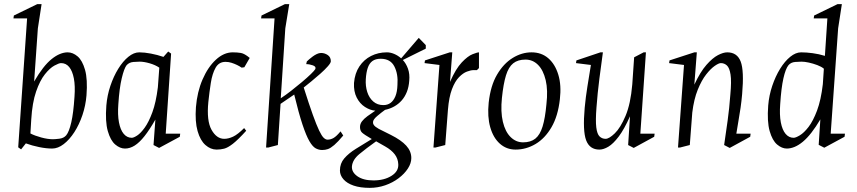

<svg xmlns="http://www.w3.org/2000/svg" viewBox="-20 -713 4140 928"><path d="M82 9 68 -1 111 -624H45L47 -638L160 -693H181L163 -576L145 -319Q167 -357 188 -384Q209 -411 229.5 -427.5Q250 -444 269.5 -452Q289 -460 307 -460Q332 -460 355 -440.5Q378 -421 391 -375.5Q404 -330 398 -252Q394 -203 378.5 -157Q363 -111 339.5 -74.5Q316 -38 288 -16.5Q260 5 232 5Q204 5 169.5 -2Q135 -9 105 -20ZM236 -40Q245 -40 266.5 -42.5Q288 -45 300 -59Q314 -76 324.5 -121.5Q335 -167 340 -245Q344 -298 337 -334Q330 -370 314.5 -389Q299 -408 275 -408Q265 -408 243 -396Q221 -384 197 -354Q173 -324 154.5 -270.5Q136 -217 131 -135L127 -68Q148 -57 179.5 -48.5Q211 -40 236 -40Z M584 5Q560 5 537 -14.5Q514 -34 501 -79.5Q488 -125 494 -203Q498 -252 513.5 -298Q529 -344 551.5 -380.5Q574 -417 600.5 -438.5Q627 -460 653 -460Q678 -460 709.5 -454Q741 -448 770 -438L793 -464L807 -454L781 -67H851L849 -52L749 2L722 -12L731 -135Q703 -86 678.5 -55Q654 -24 631 -9.5Q608 5 584 5ZM617 -47Q626 -47 643 -58Q660 -69 679.5 -96Q699 -123 716.5 -170.5Q734 -218 743 -291L750 -386Q731 -399 703.5 -407Q676 -415 655 -415Q645 -415 625 -413.5Q605 -412 592 -398Q580 -383 568.5 -335Q557 -287 552 -210Q548 -158 555 -121.5Q562 -85 578 -66Q594 -47 617 -47Z M1027 10Q998 10 973 -12Q948 -34 935 -79.5Q922 -125 927 -195Q933 -269 959 -329Q985 -389 1023.5 -424.5Q1062 -460 1105 -460Q1127 -460 1144.5 -457Q1162 -454 1187 -433L1161 -388L1148 -386Q1138 -393 1125.5 -399Q1113 -405 1099 -409.5Q1085 -414 1070 -414Q1038 -414 1022 -385.5Q1006 -357 999 -312.5Q992 -268 987 -220Q978 -129 1002.5 -85.5Q1027 -42 1064 -42Q1084 -42 1106.5 -52.5Q1129 -63 1160 -94L1170 -81Q1130 -37 1105.5 -18Q1081 1 1063.5 5.5Q1046 10 1027 10Z M1266 0 1307 -624H1242L1244 -638L1357 -693H1378L1359 -576L1337 -238Q1360 -253 1387 -274Q1414 -295 1439.5 -316.5Q1465 -338 1482.5 -355Q1500 -372 1504 -379Q1509 -391 1492.5 -397Q1476 -403 1460 -403L1463 -416Q1467 -420 1474.5 -426.5Q1482 -433 1491.5 -440Q1501 -447 1511.5 -452Q1522 -457 1532 -457Q1549 -457 1564 -447Q1579 -437 1579 -417Q1579 -409 1564.5 -392.5Q1550 -376 1528 -356.5Q1506 -337 1484 -319Q1462 -301 1448 -290Q1474 -208 1492 -158Q1510 -108 1522.5 -82Q1535 -56 1544.5 -47Q1554 -38 1563 -38Q1578 -38 1592 -46Q1606 -54 1626 -78L1639 -58Q1613 -27 1595.5 -12Q1578 3 1565 7.5Q1552 12 1537 12Q1521 12 1506 4Q1491 -4 1475.5 -30.5Q1460 -57 1442 -111Q1424 -165 1402 -256L1336 -211L1323 -12L1277 0Z M1767 195Q1721 195 1689 184Q1657 173 1640 153.5Q1623 134 1623 111Q1623 77 1644 52.5Q1665 28 1700.5 6Q1736 -16 1777 -41Q1741 -62 1730.5 -71.5Q1720 -81 1720 -99Q1720 -114 1729.5 -126.5Q1739 -139 1756 -151.5Q1773 -164 1794 -178Q1769 -180 1744 -196Q1719 -212 1704 -241.5Q1689 -271 1691 -312Q1695 -359 1717 -392Q1739 -425 1773.5 -442.5Q1808 -460 1850 -460Q1867 -460 1885 -452.5Q1903 -445 1919 -431L2004 -530L2038 -495V-478L1927 -423Q1943 -406 1952 -380.5Q1961 -355 1958 -323Q1956 -293 1946.5 -269Q1937 -245 1921.5 -227.5Q1906 -210 1885.5 -198.5Q1865 -187 1841 -182Q1823 -169 1803.5 -152.5Q1784 -136 1783 -124Q1782 -117 1785.5 -111Q1789 -105 1795.5 -100Q1802 -95 1811 -90L1869 -61Q1919 -36 1943.5 -9Q1968 18 1968 51Q1968 76 1951.5 101.5Q1935 127 1906.5 148.5Q1878 170 1842 182.5Q1806 195 1767 195ZM1785 159Q1837 159 1872 137Q1907 115 1905 81Q1904 54 1888 33Q1872 12 1842 -5Q1831 -11 1820 -17.5Q1809 -24 1798 -30Q1749 5 1716.5 32Q1684 59 1681 91Q1679 119 1707.5 139Q1736 159 1785 159ZM1833 -205Q1853 -205 1867.5 -215.5Q1882 -226 1891 -247.5Q1900 -269 1901 -303Q1905 -355 1886 -392Q1867 -429 1820 -429Q1795 -429 1780 -418Q1765 -407 1757.5 -385Q1750 -363 1748 -330Q1746 -297 1755 -268.5Q1764 -240 1784 -222.5Q1804 -205 1833 -205Z M2075 0 2104 -399 2032 -408 2034 -421 2154 -460H2166L2155 -317Q2183 -381 2212 -411.5Q2241 -442 2264 -451Q2287 -460 2295 -460V-384L2285 -374Q2281 -374 2277 -374Q2273 -374 2268 -374Q2256 -374 2237 -367Q2218 -360 2198.5 -340Q2179 -320 2164.5 -282Q2150 -244 2145 -182L2132 -12L2085 0Z M2472 10Q2428 10 2396 -18.5Q2364 -47 2349.5 -98Q2335 -149 2342 -217Q2351 -299 2382.5 -352.5Q2414 -406 2458 -433Q2502 -460 2549 -460Q2597 -460 2630 -431.5Q2663 -403 2678.5 -352Q2694 -301 2686 -233Q2677 -152 2645.5 -98Q2614 -44 2568.5 -17Q2523 10 2472 10ZM2508 -25Q2545 -25 2567.5 -43Q2590 -61 2602.5 -101.5Q2615 -142 2621 -209Q2629 -277 2617.5 -325.5Q2606 -374 2580.5 -399.5Q2555 -425 2520 -425Q2483 -425 2460.5 -407Q2438 -389 2425.5 -348.5Q2413 -308 2406 -240Q2399 -173 2410.5 -124.5Q2422 -76 2448 -50.5Q2474 -25 2508 -25Z M2877 10Q2830 10 2813 -35Q2796 -80 2806 -192Q2811 -245 2819 -294Q2827 -343 2836 -399L2764 -408L2766 -421L2882 -460H2894Q2886 -403 2877 -332.5Q2868 -262 2863 -194Q2858 -130 2862 -97.5Q2866 -65 2878 -53.5Q2890 -42 2907 -42Q2924 -42 2951.5 -68.5Q2979 -95 3003.5 -153Q3028 -211 3036 -305Q3038 -338 3040.5 -370.5Q3043 -403 3045 -436L3091 -460H3102L3075 -67H3144L3142 -52L3043 2L3016 -12L3025 -151Q2997 -88 2970.5 -53Q2944 -18 2920.5 -4Q2897 10 2877 10Z M3257 0 3286 -399 3214 -408 3216 -421 3336 -460H3348L3336 -304Q3365 -366 3394.5 -399.5Q3424 -433 3450 -446.5Q3476 -460 3495 -460Q3543 -460 3560 -415.5Q3577 -371 3567 -258Q3564 -224 3559.5 -192.5Q3555 -161 3549.5 -130.5Q3544 -100 3539 -67H3608L3606 -52L3507 2L3480 -12Q3489 -74 3497 -131Q3505 -188 3510 -256Q3516 -320 3511 -352.5Q3506 -385 3493.5 -396.5Q3481 -408 3464 -408Q3454 -408 3434.5 -394.5Q3415 -381 3393 -353Q3371 -325 3352.5 -279.5Q3334 -234 3326 -169L3314 -12L3267 0Z M3783 5Q3759 5 3736 -14.5Q3713 -34 3700 -79.5Q3687 -125 3693 -203Q3697 -252 3712.5 -298Q3728 -344 3750.5 -380.5Q3773 -417 3799.5 -438.5Q3826 -460 3852 -460Q3877 -460 3907.5 -456Q3938 -452 3967 -443L3979 -624H3913L3915 -638L4028 -693H4049L4031 -576L3995 -67H4064L4062 -52L3964 1L3937 -13L3945 -136Q3923 -99 3902 -72Q3881 -45 3860.5 -28Q3840 -11 3820.5 -3Q3801 5 3783 5ZM3816 -47Q3826 -47 3846 -59Q3866 -71 3888 -99.5Q3910 -128 3929 -178.5Q3948 -229 3957 -306L3962 -381Q3950 -391 3930 -398.5Q3910 -406 3889.5 -410.5Q3869 -415 3854 -415Q3844 -415 3823.5 -413.5Q3803 -412 3791 -398Q3777 -381 3766.5 -334.5Q3756 -288 3751 -210Q3747 -158 3754 -121.5Q3761 -85 3777 -66Q3793 -47 3816 -47Z"/></svg>

Font: Ancizar Serif Light
Style: Italic
Weight: 300
Italic angle: -4°
Designer: Cesar Puertas, Viviana Monsalve, Julian Moncada, Julian Prieto, Jose Castro, Felipe Aragon, Mariel Hernandez, Sara Alarc
Version: Version 8.100